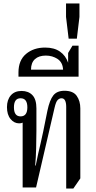

<svg xmlns="http://www.w3.org/2000/svg" viewBox="-20 -1076 551 1102"><path d="M360 6V-463Q360 -486 353.5 -499Q347 -512 333 -512Q321 -512 311 -502Q301 -492 293 -457L187 0H110V-372Q101 -368 90 -368Q61 -368 40.5 -393Q20 -418 20 -461Q20 -503 42 -528.5Q64 -554 104 -554Q143 -554 166 -530Q189 -506 189 -454V-325Q189 -282 187.5 -225.5Q186 -169 182 -126H185Q193 -166 199.5 -195Q206 -224 213 -253Q220 -282 228 -321L252 -440Q265 -502 286 -528.5Q307 -555 350 -555Q400 -555 420.5 -525.5Q441 -496 441 -454V-52L401 6ZM98 -408Q137 -408 137 -460Q137 -512 98 -512Q60 -512 60 -460Q60 -408 98 -408Z M86 -636V-660Q86 -730 129.5 -766.5Q173 -803 239 -803Q291 -803 324 -780Q357 -757 371 -716V-772L396 -814H431V-636ZM158 -676H342Q340 -718 310.5 -737.5Q281 -757 243 -757Q203 -757 180.5 -736.5Q158 -716 158 -676Z M374 -854 359 -979V-1056H436V-979L421 -854Z"/></svg>

Font: Noto Serif Thai ExtraCondensed
Style: Regular
Weight: 400
Width: 2
Designer: Monotype Design Team
Foundry: Monotype Imaging Inc.
Version: Version 2.002; ttfautohint (v1.8.4.7-5d5b)